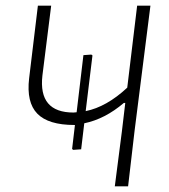

<svg xmlns="http://www.w3.org/2000/svg" viewBox="-20 -659 599 679"><path d="M239 -129 235 -132 245 -217H243Q151 -217 112 -257Q73 -297 83 -382L114 -639H161L130 -392Q115 -261 240 -261Q242 -261 245.5 -261.5Q249 -262 251 -262L275 -464L303 -466L307 -463L283 -266Q357 -281 430 -349L465 -639H512L456 -197L433 0H386L411 -194L423 -295H418Q351 -238 278 -223L267 -131Z"/></svg>

Font: Alegreya Sans SC Light
Style: Italic
Weight: 300
Italic angle: -7°
Designer: Juan Pablo del Peral
Foundry: Huerta Tipografica
Version: Version 2.007